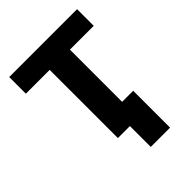

<svg xmlns="http://www.w3.org/2000/svg" viewBox="-192 -612 832 832"><g transform="rotate(-45 224.0 -196.0)"><path d="M235.8 127.9V0H162.1V-418H16.1V-520H432.1V-418H286.1V-98.1H354V127.9Z"/></g></svg>

Font: Fixel Text SemiBold
Style: Regular
Weight: 600
Width: 4
Designer: AlfaBravo + MacPaw
Foundry: Kyrylo Tkachov, Marchela Mozhyna, Serhii Makarenko, Maria Weinstein, Zakhar Kryvoshyya
Version: Version 1.211